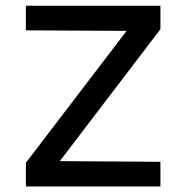

<svg xmlns="http://www.w3.org/2000/svg" viewBox="-20 -670 657 690"><path d="M195 -91 556.5 -88.5V0H73V-85L435 -559L73 -561V-649.5H556.5V-565Z"/></svg>

Font: Betinya Sans Medium
Style: Regular
Weight: 500
Designer: Jonathan Pinhorn
Version: Version 2.001;December 9, 2019;FontCreator 12.0.0.2547 64-bi